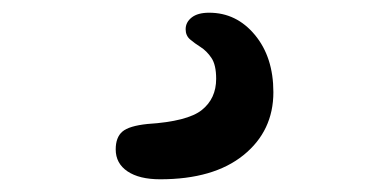

<svg xmlns="http://www.w3.org/2000/svg" viewBox="-20 -63 613 302"><path d="M232 219Q199 219 180.5 206.5Q162 194 162 172Q162 153 172.5 144Q183 135 212 132Q275 128 297.5 110Q320 92 320 61Q320 39 312.5 28Q305 17 295.5 11Q286 5 279 -1Q272 -7 272 -17Q272 -28 281.5 -35.5Q291 -43 309 -43Q352 -43 381 -8Q410 27 410 82Q410 143 363 181Q316 219 232 219Z"/></svg>

Font: Shantell Sans
Style: Regular
Weight: 400
Designer: Stephen Nixon, Anya Danilova, Shantell Martin
Foundry: Arrow Type
Version: Version 1.008;[ac192a2d6]